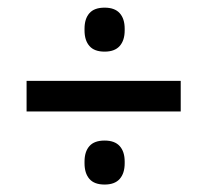

<svg xmlns="http://www.w3.org/2000/svg" viewBox="-20 -562 542 502"><path d="M49.5 -270.5V-350.5H452.5V-270.5ZM253.5 -79.5Q226.5 -79.5 213.8 -94.2Q201 -109 201 -135V-139.5Q201 -165.5 213.8 -180Q226.5 -194.5 253.5 -194.5Q280 -194.5 293 -180Q306 -165.5 306 -139.5V-135Q306 -109 293 -94.2Q280 -79.5 253.5 -79.5ZM253.5 -427Q226.5 -427 213.8 -441.8Q201 -456.5 201 -482.5V-487Q201 -513 213.8 -527.5Q226.5 -542 253.5 -542Q280 -542 293 -527.5Q306 -513 306 -487V-482.5Q306 -456.5 293 -441.8Q280 -427 253.5 -427Z"/></svg>

Font: Anek Odia Medium Medium
Style: Regular
Weight: 500
Version: Version 1.003